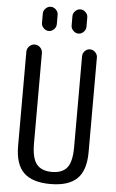

<svg xmlns="http://www.w3.org/2000/svg" viewBox="-62 -982 624 1033"><g transform="rotate(5 250.0 -465.0)"><path d="M59.6 -179.7V-688.5Q59.6 -705.1 72.3 -717.8Q85 -730.5 102.1 -730.5Q119.1 -730.5 131.3 -717.8Q143.6 -705.1 143.6 -688.5V-200.2Q143.6 -121.1 169.9 -88.4Q196.3 -55.7 252 -55.7Q308.6 -55.7 334.5 -87.9Q360.4 -120.1 360.4 -200.2V-690.4Q360.4 -706.1 372.1 -718.3Q383.8 -730.5 399.9 -730.5Q416 -730.5 428.2 -718.3Q440.4 -706.1 440.4 -690.4V-179.7Q440.4 -80.1 394 -35.2Q347.7 9.8 250 9.8Q152.3 9.8 106 -35.2Q59.6 -80.1 59.6 -179.7ZM290 -900.4Q290 -916 302.2 -928.2Q314.5 -940.4 330.1 -940.4Q345.7 -940.4 357.9 -928.2Q370.1 -916 370.1 -900.4V-849.6Q370.1 -834 357.9 -821.8Q345.7 -809.6 330.1 -809.6Q314.5 -809.6 302.2 -821.8Q290 -834 290 -849.6ZM129.9 -900.4Q129.9 -916 142.1 -928.2Q154.3 -940.4 169.9 -940.4Q185.5 -940.4 197.8 -928.2Q210 -916 210 -900.4V-849.6Q210 -834 197.8 -821.8Q185.5 -809.6 169.9 -809.6Q154.3 -809.6 142.1 -821.8Q129.9 -834 129.9 -849.6Z"/></g></svg>

Font: Rounded-X Mgen+ 1mn regular
Style: Regular
Weight: 400
Designer: [Source Han Sans]
Ryoko NISHIZUKA  (kana & ideographs); Paul D. Hunt (Latin, Greek & Cyrillic); Wenlong ZHANG  (bopomofo
Version: Version 1.059.20150602